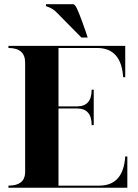

<svg xmlns="http://www.w3.org/2000/svg" viewBox="-20 -879 645 899"><path d="M390.6 -703.1H361.3L244.6 -821.3Q231.9 -834.5 215.3 -842.3Q200.2 -849.6 195.3 -849.6V-859.4H322.3Q327.1 -859.4 333 -851.6Q344.7 -836.9 380.9 -732.4ZM19.5 -664.1H566.4V-517.6H556.6Q547.9 -654.3 434.6 -654.3H253.9V-380.9H340.8Q409.2 -380.9 409.2 -459H418.9V-293H409.2Q409.2 -371.1 340.8 -371.1H253.9V-9.8H444.3Q557.6 -9.8 566.4 -146.5H576.2V0H19.5V-9.8Q94.7 -9.8 97.7 -69.3V-585.9Q97.7 -654.3 19.5 -654.3Z"/></svg>

Font: spinwerad
Style: Bold
Weight: 700
Width: 7
Version: Version 0.3